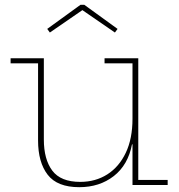

<svg xmlns="http://www.w3.org/2000/svg" viewBox="-20 -768 745 797"><path d="M530 -505H414V-526H554V-21H676V0H530ZM162 -526V-189Q162 -106.5 197 -59.8Q232 -13 313 -13Q376.5 -13 425.5 -44.2Q474.5 -75.5 502.2 -134Q530 -192.5 530 -275L539 -169H528Q511.5 -83 452.2 -37Q393 9 309 9Q217.5 9 177.8 -42.8Q138 -94.5 138 -185V-505H24V-526ZM330 -748 468 -648 457 -633 322 -726 187 -633 176 -648 314 -748Z"/></svg>

Font: Hepta Slab ExtraLight ExtraLight
Style: Regular
Weight: 250
Version: Version 1.102